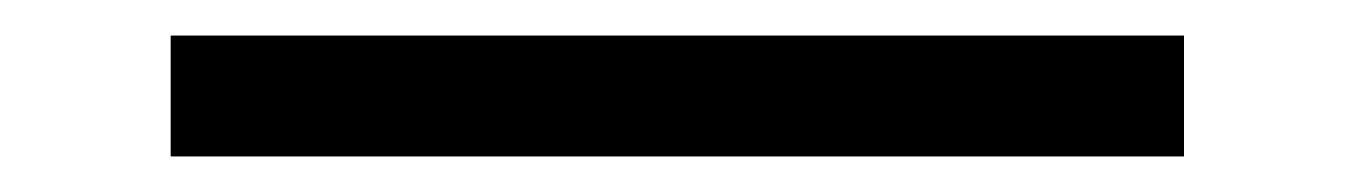

<svg xmlns="http://www.w3.org/2000/svg" viewBox="-20 55 762 108"><path d="M76 143V75H646V143Z"/></svg>

Font: Libre Baskerville
Style: Regular
Weight: 400
Designer: Pablo Impallari, Rodrigo Fuenzalida
Foundry: Pablo Impallari, Rodrigo Fuenzalida
Version: Version 1.000; ttfautohint (v0.93) -l 8 -r 50 -G 200 -x 14 -